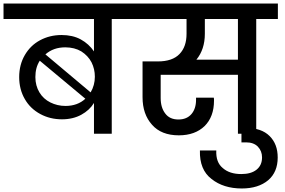

<svg xmlns="http://www.w3.org/2000/svg" viewBox="-44 -760 1618 1091"><path d="M-24 -740C-24 -740 -24 -652 -24 -652C-24 -652 490 -652 490 -652C490 -652 490 -468 490 -468C490 -468 490 -468 490 -468C471 -496 446 -519 415 -536C384 -553 347 -561 306 -561C306 -561 306 -561 306 -561C261 -561 220 -551 183 -531C146 -511 118 -483 97 -447C76 -411 65 -369 65 -322C65 -322 65 -322 65 -322C65 -275 76 -233 97 -197C118 -160 148 -132 185 -112C222 -92 263 -82 308 -82C308 -82 308 -82 308 -82C350 -82 387 -91 418 -108C449 -125 473 -147 490 -175C490 -175 490 0 490 0C490 0 591 0 591 0C591 0 591 -652 591 -652C591 -652 712 -652 712 -652C712 -652 712 -740 712 -740C712 -740 -24 -740 -24 -740ZM327 -491C327 -491 327 -491 327 -491C362 -491 393 -483 418 -468C443 -452 463 -431 476 -406C489 -380 495 -353 495 -324C495 -324 495 -324 495 -324C495 -292 487 -262 471 -235C471 -235 214 -451 214 -451C214 -451 214 -451 214 -451C245 -478 282 -491 327 -491ZM157 -322C157 -322 157 -322 157 -322C157 -358 165 -389 182 -415C182 -415 441 -199 441 -199C441 -199 441 -199 441 -199C412 -172 374 -158 328 -158C328 -158 328 -158 328 -158C297 -158 268 -165 242 -178C216 -191 195 -210 180 -235C165 -260 157 -289 157 -322Z M1535 -740C1535 -740 665 -740 665 -740C665 -740 665 -652 665 -652C665 -652 1016 -652 1016 -652C1016 -652 1016 -568 1016 -568C1016 -568 1016 -568 1016 -568C1016 -519 1003 -481 976 -453C949 -425 908 -411 853 -411C853 -411 766 -411 766 -411C766 -411 766 -208 766 -208C766 -208 766 -208 766 -208C766 -143 784 -91 820 -51C855 -11 906 9 972 9C972 9 972 9 972 9C1034 9 1083 -9 1119 -44C1154 -79 1172 -127 1172 -188C1172 -188 1172 -188 1172 -188C1172 -195 1172 -200 1171 -205C1171 -205 1070 -205 1070 -205C1070 -205 1070 -193 1070 -193C1070 -193 1070 -193 1070 -193C1070 -159 1061 -132 1044 -112C1026 -91 1001 -81 970 -81C970 -81 970 -81 970 -81C937 -81 912 -92 895 -115C878 -137 869 -166 869 -203C869 -203 869 -335 869 -335C869 -335 1308 -335 1308 -335C1308 -335 1308 0 1308 0C1308 0 1412 0 1412 0C1412 0 1412 -652 1412 -652C1412 -652 1535 -652 1535 -652C1535 -652 1535 -740 1535 -740ZM1308 -421C1308 -421 1072 -421 1072 -421C1072 -421 1072 -421 1072 -421C1104 -460 1120 -509 1120 -568C1120 -568 1120 -652 1120 -652C1120 -652 1308 -652 1308 -652C1308 -652 1308 -421 1308 -421Z M1534 135C1534 135 1534 135 1534 135C1534 84 1519 44 1488 13C1457 -18 1412 -33 1355 -33C1355 -33 1328 -33 1328 -33C1328 -33 1328 49 1328 49C1328 49 1355 49 1355 49C1355 49 1355 49 1355 49C1383 49 1405 57 1421 73C1437 90 1445 110 1445 134C1445 134 1445 134 1445 134C1445 164 1435 187 1414 204C1393 221 1364 229 1327 229C1327 229 1327 229 1327 229C1283 229 1248 218 1222 195C1195 173 1183 140 1185 95C1185 95 1092 95 1092 95C1092 95 1092 95 1092 95C1090 168 1112 222 1158 257C1203 293 1261 311 1330 311C1330 311 1330 311 1330 311C1393 311 1443 295 1480 264C1516 233 1534 190 1534 135Z"/></svg>

Font: Girnar Poppins
Style: Medium
Weight: 500
Designer: Ninad Kale (Devanagari), Jonny Pinhorn (Latin)
Foundry: Indian Type Foundry
Version: ""